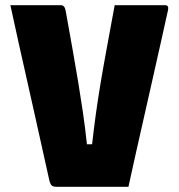

<svg xmlns="http://www.w3.org/2000/svg" viewBox="-20 -720 690 740"><path d="M215 -700Q229 -700 233 -679Q248 -595 260 -528Q272 -461 281.5 -403Q291 -345 299.5 -287.5Q308 -230 315 -164H335Q342 -227 349.5 -281Q357 -335 366.5 -392.5Q376 -450 389.5 -523.5Q403 -597 422 -700H616Q631 -700 628 -683Q616 -629 601 -561.5Q586 -494 569 -419Q552 -344 535 -268.5Q518 -193 502.5 -124.5Q487 -56 475 0H198Q185 0 179 -5.5Q173 -11 169 -30Q144 -143 114 -277.5Q84 -412 52 -554Q44 -591 36 -627Q28 -663 20 -700Z"/></svg>

Font: Recursive Sn Lnr St Blk
Style: Regular
Weight: 900
Version: Version 1.079;hotconv 1.0.112;makeotfexe 2.5.65598; ttfautoh